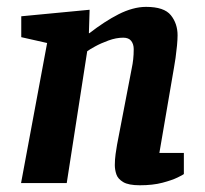

<svg xmlns="http://www.w3.org/2000/svg" viewBox="-20 -533 597 559"><path d="M387 6.4Q354.1 6.4 338.7 -2.9Q323.3 -12.1 318.8 -25.4Q314.3 -38.8 314.3 -52.3Q314.3 -68.4 316.6 -84.9Q319 -101.4 320.8 -111.7L363.6 -334.2Q366.3 -346.7 367.8 -360.4Q369.3 -374.1 369.3 -390Q369.3 -404.3 362.1 -413.8Q354.8 -423.3 338.7 -423.3Q318.2 -423.3 295.8 -415.1Q273.5 -407 256.7 -397.7Q240 -388.5 233.9 -383.8L174.3 0H41.3L117.2 -407.8L41.9 -424.8V-485.6L240.9 -504.6L238.8 -436.4H240.3Q262 -453.2 283.4 -467.2Q304.9 -481.2 325.2 -491.5Q345.6 -501.9 365.8 -507.4Q386 -513 405.3 -513Q458 -513 477.5 -488.6Q497 -464.3 497 -430.2Q497 -418.6 495.3 -400Q493.5 -381.4 491.1 -364.2Q488.7 -347.1 486.7 -336.9L444 -87.7H515.3V-26.2Q513.3 -24.2 497.1 -16.3Q481 -8.4 453 -1Q425.1 6.4 387 6.4Z"/></svg>

Font: Faustina Light
Style: Italic
Weight: 300
Italic angle: -8°
Designer: Alfonso Garcia
Foundry: http://www.omnibus-type.com
Version: Version 1.200